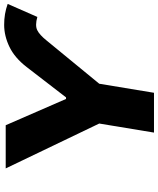

<svg xmlns="http://www.w3.org/2000/svg" viewBox="63 -838 775 942"><g transform="rotate(-90 451.0 -367.5)"><path d="M95.2 -727.5H307.1L436 -431.6H443.8L592.8 -625Q638.2 -683.6 691.7 -709.2Q745.1 -734.9 799.3 -735.1Q853.5 -735.4 902.3 -717.8L838.4 -572.3Q796.9 -584 773.9 -573Q751 -562 723.1 -527.3L510.7 -268.6L466.3 0H271L315.4 -268.6Z"/></g></svg>

Font: Inter Display Black
Style: Italic
Weight: 900
Italic angle: -9.39999°
Designer: Rasmus Andersson
Foundry: rsms
Version: Version 4.000;git-a52131595